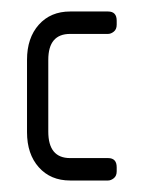

<svg xmlns="http://www.w3.org/2000/svg" viewBox="-20 -314 248 334"><path d="M168 0H102Q68 0 47.5 -23Q27 -46 27 -84V-210Q27 -248 47.5 -271Q68 -294 102 -294H168Q183 -294 183 -278V-271Q183 -263 178 -259Q173 -255 168 -255H102Q64 -255 64 -210V-85Q64 -39 102 -39H168Q183 -39 183 -23V-16Q183 -8 178 -4Q173 0 168 0Z"/></svg>

Font: Chathura
Style: Bold
Weight: 700
Designer: Appaji Ambarisha Darbha
Foundry: Aditya Fonts
Version: Version 1.001 2016